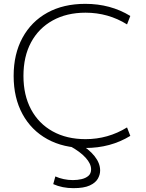

<svg xmlns="http://www.w3.org/2000/svg" viewBox="-20 -760 759 999"><path d="M424 10Q310 10 226.5 -36Q143 -82 97 -166.5Q51 -251 51 -365Q51 -479 97 -563.5Q143 -648 226.5 -694Q310 -740 424 -740Q555 -740 658 -677L641 -633Q543 -694 425 -694Q327 -694 254 -653.5Q181 -613 141.5 -539.5Q102 -466 102 -365Q102 -265 141.5 -191Q181 -117 254 -76.5Q327 -36 425 -36Q542 -36 641 -97L658 -53Q555 10 424 10ZM362 219Q304 219 257 198L268 158Q288 167 311.5 172Q335 177 359 177Q383 177 404.5 172Q426 167 440 155Q454 143 454 121Q454 92 425.5 60.5Q397 29 344 0L390 -15Q443 16 472 52.5Q501 89 501 127Q501 149 489 170Q477 191 447 205Q417 219 362 219Z"/></svg>

Font: M PLUS 2 Thin Light
Style: Regular
Weight: 300
Version: Version 1.001